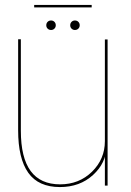

<svg xmlns="http://www.w3.org/2000/svg" viewBox="-20 -752 531 778"><path d="M405 0H416V-592H405V-107.5ZM64.5 -593H53.5V-224Q53.5 -110 94.5 -52Q135.5 6 223 6Q303.5 6 357 -43Q410.5 -92 410.5 -156.5L405 -180Q405 -107.5 352.8 -56.2Q300.5 -5 223.5 -5Q144 -5 104.2 -59Q64.5 -113 64.5 -222ZM187 -630.5Q195 -630.5 200.5 -636Q206 -641.5 206 -649.5Q206 -658 200.5 -663.5Q195 -669 187 -669Q178.5 -669 173 -663.5Q167.5 -658 167.5 -649.5Q167.5 -641.5 173 -636Q178.5 -630.5 187 -630.5ZM283.5 -630.5Q292 -630.5 297.5 -636Q303 -641.5 303 -649.5Q303 -658 297.5 -663.5Q292 -669 283.5 -669Q275.5 -669 270 -663.5Q264.5 -658 264.5 -649.5Q264.5 -641.5 270 -636Q275.5 -630.5 283.5 -630.5ZM118.5 -722H351.5V-732H118.5Z"/></svg>

Font: Anybody Thin
Style: Regular
Weight: 100
Designer: Tyler Finck
Foundry: Etcetera Type Company
Version: Version 1.114;gftools[0.9.25]